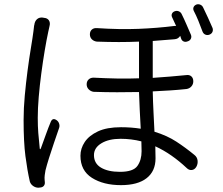

<svg xmlns="http://www.w3.org/2000/svg" viewBox="-20 -827 1040 895"><path d="M184 -744Q201 -743 208 -732Q215 -721 211 -706Q210 -700 208.5 -694.5Q207 -689 205 -679Q197 -642 188.5 -591.5Q180 -541 172.5 -484.5Q165 -428 160.5 -374.5Q156 -321 156 -278Q156 -238 158.5 -207Q161 -176 165 -138Q165 -132 167 -131.5Q169 -131 171 -137Q182 -167 194 -200.5Q206 -234 217 -260Q226 -280 245 -266Q253 -260 256 -249.5Q259 -239 255 -229Q244 -197 231.5 -160.5Q219 -124 208.5 -90.5Q198 -57 192 -33Q190 -23 188.5 -10.5Q187 2 188 11L189 22Q190 32 184.5 39Q179 46 168 47L159 48Q146 48 134.5 40Q123 32 119 19Q107 -34 98.5 -99.5Q90 -165 90 -267Q90 -322 95.5 -381.5Q101 -441 108.5 -498Q116 -555 124 -603Q132 -651 136 -682Q137 -688 138 -699Q139 -710 140 -711Q142 -728 152.5 -737.5Q163 -747 180 -745ZM896 -806Q905 -809 914 -805Q923 -801 927 -792Q938 -770 949.5 -744.5Q961 -719 971 -696Q974 -686 970 -677.5Q966 -669 955 -665Q945 -662 936.5 -666Q928 -670 924 -680Q915 -705 904.5 -730.5Q894 -756 883 -777Q879 -786 882.5 -794Q886 -802 896 -806ZM639 -168Q592 -180 542 -180Q487 -180 452.5 -159Q418 -138 418 -104Q418 -65 451 -45.5Q484 -26 539 -26Q601 -26 620.5 -53.5Q640 -81 640 -122ZM796 -775Q805 -778 814 -774Q823 -770 827 -761Q838 -739 849 -713.5Q860 -688 870 -665Q874 -655 869.5 -646Q865 -637 854 -634Q844 -630 835.5 -634Q827 -638 824 -648L820 -660Q811 -645 793 -644L692 -636V-464Q733 -467 772 -470Q811 -473 849 -477Q863 -479 872 -471Q881 -463 881 -448Q881 -434 872 -424Q863 -414 849 -412Q812 -408 773 -405.5Q734 -403 692 -401Q693 -353 695.5 -305Q698 -257 700 -213Q759 -195 802.5 -166.5Q846 -138 886 -105Q899 -95 901 -79Q903 -63 895 -49Q887 -36 874 -34.5Q861 -33 850 -44Q816 -76 779.5 -101.5Q743 -127 704 -145L705 -89Q705 -29 663.5 3.5Q622 36 544 36Q462 36 408.5 2Q355 -32 355 -101Q355 -135 375 -165Q395 -195 436.5 -214.5Q478 -234 544 -234Q593 -234 636 -227Q634 -268 631.5 -312.5Q629 -357 628 -398Q579 -397 526 -397Q473 -397 416 -399Q403 -401 393.5 -410.5Q384 -420 384 -434Q384 -448 393 -456.5Q402 -465 416 -465Q473 -462 526 -461Q579 -460 628 -462V-633Q583 -631 534 -631Q485 -631 431 -633Q417 -635 408 -644Q399 -653 399 -667Q399 -681 408 -689Q417 -697 431 -696Q538 -689 625.5 -692.5Q713 -696 793 -706H801L782 -747Q778 -756 782 -764Q786 -772 796 -775Z"/></svg>

Font: Chiron GoRound TC N
Style: Regular
Weight: 350
Designer: Ryoko NISHIZUKA 西塚涼子 (kana, bopomofo & ideographs); Paul D. Hunt (Latin, Greek & Cyrillic); Sandoll Communications 산돌커뮤니
Foundry: Adobe
Version: Version 1.000;hotconv 1.1.1;makeotfexe 2.6.0